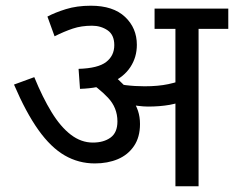

<svg xmlns="http://www.w3.org/2000/svg" viewBox="-20 -652 819 672"><path d="M675 -551V0H594V-551H521V-622H779V-551ZM298 -632Q376 -632 417.5 -593Q459 -554 459 -495Q459 -452 436.5 -417.5Q414 -383 370 -363Q326 -343 260 -341L255 -411Q323 -413 351.5 -435Q380 -457 380 -494Q380 -530 356.5 -546Q333 -562 302 -562Q265 -562 235 -552Q205 -542 171 -525L146 -594Q172 -608 210.5 -620Q249 -632 298 -632ZM470 -218Q470 -172 449 -141Q428 -110 392.5 -95Q357 -80 312 -80Q255 -80 206.5 -108Q158 -136 114.5 -197Q71 -258 29 -356L100 -382Q129 -311 160.5 -259.5Q192 -208 228 -180.5Q264 -153 305 -153Q343 -153 367 -170.5Q391 -188 391 -227Q391 -275 358 -310Q325 -345 278 -374L337 -377L380 -386Q394 -374 411 -357Q428 -340 438 -323L443 -304Q456 -285 463 -264Q470 -243 470 -218ZM486 -350Q534 -350 569 -357.5Q604 -365 651 -382V-310Q608 -291 573.5 -285Q539 -279 498 -279Q483 -279 463 -281.5Q443 -284 425.5 -287.5Q408 -291 400 -294L353 -350L359 -365Q388 -358 420 -354Q452 -350 486 -350Z"/></svg>

Font: Noto Sans Ambassadori
Style: Regular
Weight: 400
Designer: Monotype Design Team
Foundry: Monotype Imaging Inc.
Version: Version 2.013